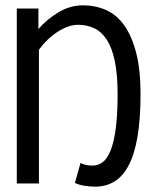

<svg xmlns="http://www.w3.org/2000/svg" viewBox="-20 -688 590 720"><path d="M43 0H126V-501Q154 -541 195 -568Q236 -595 273 -595Q306 -595 333.5 -582Q361 -569 380.5 -539Q400 -509 410.5 -459Q421 -409 421 -335Q421 -257 414 -205.5Q407 -154 394.5 -123Q382 -92 364.5 -79.5Q347 -67 327 -67Q313 -67 302 -69.5Q291 -72 282 -77L261 -2Q275 5 296 8.5Q317 12 336 12Q377 12 408.5 -7Q440 -26 462 -67Q484 -108 495.5 -174.5Q507 -241 507 -335Q507 -427 490.5 -490.5Q474 -554 445.5 -593.5Q417 -633 377.5 -650.5Q338 -668 291 -668Q243 -668 199.5 -642Q156 -616 124 -579V-656H43Z"/></svg>

Font: Codetta
Style: Regular
Weight: 400
Italic angle: -11°
Designer: Ulrich Proeller
Foundry: PROSA GmbH
Version: Version 2.00;September 29, 2018;FontCreator 11.5.0.2427 64-b